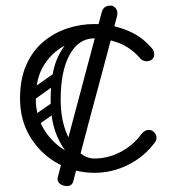

<svg xmlns="http://www.w3.org/2000/svg" viewBox="-20 -594 607 671"><path d="M508 -384Q501 -380 492 -380Q478 -380 469 -391Q438 -427 396 -443.5Q354 -460 310 -460Q261 -460 213.5 -438Q166 -416 135.5 -369.5Q105 -323 105 -250Q105 -188 134.5 -140.5Q164 -93 211 -66.5Q258 -40 310 -40Q357 -40 400.5 -62.5Q444 -85 474 -125Q486 -140 499 -140Q509 -140 515 -135Q527 -126 527 -112Q527 -104 521 -96Q484 -46 428 -18Q372 10 310 10Q242 10 182.5 -22.5Q123 -55 86.5 -114Q50 -173 50 -250Q50 -319 72.5 -368.5Q95 -418 132.5 -449Q170 -480 216 -495Q262 -510 310 -510Q366 -510 420 -489.5Q474 -469 511 -425Q519 -416 519 -404Q519 -390 508 -384ZM81 -157Q71 -172 85 -181L162 -235Q177 -245 186 -231Q197 -216 183 -207L106 -152Q100 -148 93 -149Q86 -150 81 -157ZM81 -255Q71 -270 85 -279L162 -333Q177 -343 186 -329Q197 -314 183 -305L106 -250Q100 -246 93 -247Q86 -248 81 -255ZM307 -6Q273 -8 238.5 -35.5Q204 -63 180.5 -116Q157 -169 157 -245Q157 -338 180.5 -390.5Q204 -443 238.5 -464.5Q273 -486 307 -486L310 -460Q255 -460 223.5 -403Q192 -346 192 -246Q192 -186 208.5 -139.5Q225 -93 252 -66.5Q279 -40 310 -40ZM372 -574Q395 -564 389 -538Q362 -433 337.5 -342.5Q313 -252 288.5 -160Q264 -68 236 40Q230 61 204 55Q191 52 185 43.5Q179 35 182 25L336 -553Q343 -577 372 -574Z"/></svg>

Font: Agu Display
Style: Regular
Weight: 400
Designer: Oluwaseun Badejo
Version: Version 1.103